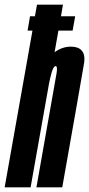

<svg xmlns="http://www.w3.org/2000/svg" viewBox="-62 -805 383 825"><path d="M56.5 -673.5 67 -735H88L97 -785H208.5L200 -735H261L250 -673.5H189L172.5 -580.5Q205 -604.5 242.5 -604.5Q274 -604.5 288.5 -588.5Q306 -570 298.5 -529Q285.5 -453 268.5 -356.5L205.5 0H94.5L157.5 -357Q175.5 -459.5 181 -490Q185.5 -517 179 -520.5Q178 -521 177 -521Q168.5 -521 160.5 -495.5Q154.5 -475.5 148.5 -445L69.5 0H-42L77.5 -673.5Z"/></svg>

Font: Anybody UltraCondensed SemiBold
Style: Italic
Weight: 600
Width: 1
Italic angle: -10°
Designer: Tyler Finck
Foundry: Etcetera Type Company
Version: Version 1.010; ttfautohint (v1.8.3) -l 8 -r 50 -G 200 -x 14 